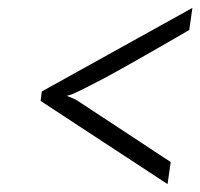

<svg xmlns="http://www.w3.org/2000/svg" viewBox="-20 -461 508 487"><path d="M468 -441 460 -385Q448 -378 423 -363.5Q398 -349 366.5 -331Q335 -313 300.5 -293.5Q266 -274 235.5 -258Q205 -242 181.5 -230.5Q158 -219 149 -218Q156 -215 164 -212Q172 -209 179 -204L413 -50L405 6L83 -205L86 -229Z"/></svg>

Font: Gamine
Style: Bold Italic
Weight: 700
Designer: Tapiwanashe Sebastian Garikayi
Version: Version 1.000